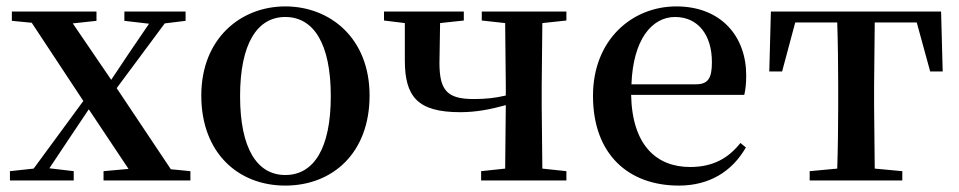

<svg xmlns="http://www.w3.org/2000/svg" viewBox="-20 -563 2992 599"><path d="M368 -498 445 -489 381 -395 327 -314 207 -490 281 -498V-527H17V-498L79 -492L240 -248L85 -37L11 -29V0H210V-29L134 -38L202 -140L257 -222L381 -36L303 -29V0H574V-29L513 -35L344 -288L494 -490L559 -498V-527H368Z M870 16C1017 16 1133 -85 1133 -265C1133 -444 1010 -543 870 -543C731 -543 608 -443 608 -265C608 -86 723 16 870 16ZM870 -17C782 -17 729 -100 729 -263C729 -426 782 -510 870 -510C959 -510 1012 -426 1012 -263C1012 -100 959 -17 870 -17Z M1483 -499 1556 -491 1558 -296V-265C1524 -257 1494 -254 1458 -254C1375 -254 1351 -281 1351 -367L1353 -491L1427 -499V-527H1178V-499L1243 -491V-375C1243 -262 1282 -213 1416 -213C1466 -213 1511 -222 1558 -235L1556 -37L1481 -29V0H1747V-29L1672 -37L1670 -232V-296L1672 -491L1747 -499V-527H1483Z M2098 16C2193 16 2264 -28 2307 -103L2290 -117C2252 -69 2204 -42 2133 -42C2028 -42 1952 -110 1949 -267H2302C2306 -284 2308 -303 2308 -328C2308 -449 2230 -543 2090 -543C1952 -543 1830 -439 1830 -264C1830 -81 1941 16 2098 16ZM1950 -300C1955 -440 2014 -510 2086 -510C2157 -510 2201 -455 2201 -369C2201 -320 2190 -300 2151 -300Z M2591 0H2795V-29L2709 -37L2707 -232V-296L2709 -493H2840L2882 -340H2921L2916 -527H2385L2380 -340H2420L2461 -493H2592C2594 -437 2595 -351 2595 -296V-232C2595 -177 2594 -94 2592 -37L2506 -29V0Z"/></svg>

Font: Noto Serif CJK JP SemiBold
Style: Regular
Weight: 600
Designer: Ryoko NISHIZUKA 西塚涼子 (kana & ideographs); Frank Grießhammer (Latin, Greek & Cyrillic); Wenlong ZHANG 张文龙 (bopomofo); San
Foundry: Adobe
Version: Version 2.001;hotconv 1.1.0;makeotfexe 2.6.0